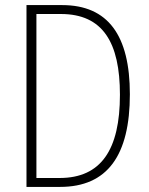

<svg xmlns="http://www.w3.org/2000/svg" viewBox="-20 -734 587 754"><path d="M490 -364C490 -594 405 -714 224 -714H84V0H216C402 0 490 -124 490 -364ZM451 -362C451 -146 377 -35 214 -35H123V-679H219C384 -679 451 -567 451 -362Z"/></svg>

Font: Noto Sans Malayalam Condensed ExtraLight
Style: Regular
Weight: 200
Width: 3
Designer: Jelle Bosma - Monotype Design Team
Foundry: Monotype Imaging Inc.
Version: Version 2.104